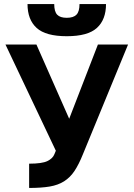

<svg xmlns="http://www.w3.org/2000/svg" viewBox="-20 -920 660 949"><path d="M124 -111Q188 -111 214.5 -124Q241 -137 249 -158L256 -175L7 -700H160L322 -333L464 -700H613L390 -158Q370 -108 348.5 -75.5Q327 -43 297 -24Q267 -5 225.5 2Q184 9 124 9ZM310 -741Q206 -741 161 -782Q116 -823 116 -900H248Q248 -863 262.5 -847.5Q277 -832 310 -832Q343 -832 358 -847.5Q373 -863 373 -900H504Q504 -823 459 -782Q414 -741 310 -741Z"/></svg>

Font: Golos UI
Style: Bold
Weight: 700
Designer: A.Korolkova, Vitaly Kuzmin
Foundry: ParaType Ltd
Version: Version 2.000